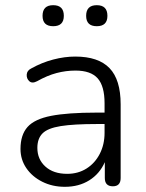

<svg xmlns="http://www.w3.org/2000/svg" viewBox="-20 -712 563 740"><path d="M353 -611Q312 -611 312 -651Q312 -692 353 -692Q394 -692 394 -651Q394 -611 353 -611ZM185 -611Q144 -611 144 -651Q144 -692 185 -692Q226 -692 226 -651Q226 -611 185 -611ZM230 8Q182 8 143 -11.5Q104 -31 81.5 -64Q59 -97 59 -138Q59 -192 86 -222.5Q113 -253 177 -265.5Q241 -278 352 -278H383V-314Q383 -380 356.5 -410Q330 -440 271 -440Q234 -440 198 -430.5Q162 -421 123 -399Q104 -389 93 -399Q82 -409 83 -424.5Q84 -440 100 -448Q141 -471 185 -482.5Q229 -494 270 -494Q359 -494 402 -449.5Q445 -405 445 -310V-26Q445 6 415 6Q384 6 384 -26V-87Q364 -42 324 -17Q284 8 230 8ZM383 -234H353Q264 -234 214 -226Q164 -218 144 -198Q124 -178 124 -142Q124 -98 155 -70Q186 -42 239 -42Q281 -42 313.5 -62.5Q346 -83 364.5 -119Q383 -155 383 -200Z"/></svg>

Font: Chiron GoRound TC L
Style: Regular
Weight: 300
Designer: Ryoko NISHIZUKA 西塚涼子 (kana, bopomofo & ideographs); Paul D. Hunt (Latin, Greek & Cyrillic); Sandoll Communications 산돌커뮤니
Foundry: Adobe
Version: Version 1.000;hotconv 1.1.1;makeotfexe 2.6.0